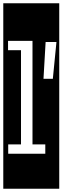

<svg xmlns="http://www.w3.org/2000/svg" viewBox="-32 -937 381 1170"><path d="M-12 213V-917H329V213ZM18 0H244V-57H166V-688H17V-631H96V-57H18ZM290 -457 312 -681H246L233 -457Z"/></svg>

Font: Zilla Slab Highlight
Style: Regular
Weight: 400
Designer: Typotheque Type Foundry
Foundry: Typotheque type foundry
Version: Version 1.1; 2017; ttfautohint (v1.6)